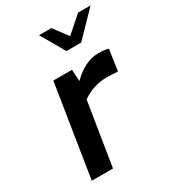

<svg xmlns="http://www.w3.org/2000/svg" viewBox="-187 -871 871 971"><g transform="rotate(-30 248.5 -385.5)"><path d="M144 -536H253L257 -468Q331 -542 410 -542Q446 -542 468 -535L450 -412Q420 -415 384 -415Q307 -415 242 -369L183 0H59ZM196 -771H268L330 -688L424 -771H497L362 -632H276Z"/></g></svg>

Font: Exo SemiBold
Style: Italic
Weight: 600
Italic angle: -9°
Designer: Natanael Gama
Foundry: Natanael Gama
Version: Version 1.500; ttfautohint (v1.6)